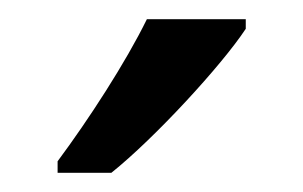

<svg xmlns="http://www.w3.org/2000/svg" viewBox="-20 -786 316 200"><path d="M236 -756V-766H133C111 -721 72 -661 40 -618V-606H96C141 -642 211 -718 236 -756Z"/></svg>

Font: Noto Sans Gujarati UI SemiCondensed
Style: Regular
Weight: 400
Width: 4
Designer: Jelle Bosma - Monotype Design Team, Universal Thirst
Foundry: Monotype Imaging Inc.
Version: Version 2.106